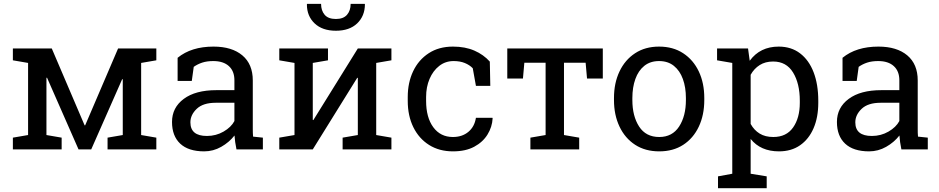

<svg xmlns="http://www.w3.org/2000/svg" viewBox="-20 -782 4915 1005"><path d="M47.4 0V-61.5L127 -75.2V-452.6L47.4 -466.3V-528.3H251L422.9 -126H425.8L598.1 -528.3H798.3V-466.3L718.8 -452.6V-75.2L798.3 -61.5V0H543V-61.5L622.6 -75.2V-366.7L619.6 -367.7L457.5 0H391.1L226.1 -375.5L223.1 -374.5V-75.2L302.7 -61.5V0Z M1048.8 10.3Q966.3 10.3 923.3 -30Q880.4 -70.3 880.4 -143.6Q880.4 -218.8 941.9 -264.4Q1003.4 -310.1 1112.8 -310.1H1207V-361.8Q1207 -409.7 1178 -436Q1148.9 -462.4 1096.2 -462.4Q1063 -462.4 1038.6 -454.3Q1014.2 -446.3 994.1 -432.1L983.9 -358.4H909.7V-479.5Q981.4 -538.1 1097.7 -538.1Q1193.8 -538.1 1248.5 -492.2Q1303.2 -446.3 1303.2 -360.8V-106.4Q1303.2 -96.2 1303.5 -86.4Q1303.7 -76.7 1304.7 -66.9L1356 -61.5V0H1217.8Q1209.5 -40 1207.5 -72.8Q1179.7 -37.1 1137.9 -13.4Q1096.2 10.3 1048.8 10.3ZM1063 -70.3Q1110.8 -70.3 1150.4 -93.3Q1189.9 -116.2 1207 -148.4V-244.1H1109.4Q1043 -244.1 1009.8 -212.4Q976.6 -180.7 976.6 -141.6Q976.6 -70.3 1063 -70.3Z M1441.9 0V-61.5L1521.5 -75.2V-452.6L1441.9 -466.3V-528.3H1696.8V-466.3L1617.2 -452.6V-154.3L1620.1 -153.3L1853 -528.3H2028.8V-466.3L1949.2 -452.6V-75.2L2028.8 -61.5V0H1773.4V-61.5L1853 -75.2V-374L1850.1 -375L1617.2 0ZM1738.3 -621.1Q1667.5 -621.1 1627 -659.4Q1586.4 -697.8 1586.4 -758.8L1587.4 -761.7H1660.6Q1660.6 -726.6 1679.4 -704.6Q1698.2 -682.6 1738.3 -682.6Q1777.3 -682.6 1796.4 -704.6Q1815.4 -726.6 1815.4 -761.7H1889.2L1890.1 -758.8Q1889.6 -697.8 1849.4 -659.4Q1809.1 -621.1 1738.3 -621.1Z M2351.1 10.3Q2279.3 10.3 2226.1 -23.2Q2172.9 -56.6 2143.6 -116.2Q2114.3 -175.8 2114.3 -253.9V-274.4Q2114.3 -349.6 2142.6 -409.2Q2170.9 -468.8 2224.1 -503.4Q2277.3 -538.1 2351.1 -538.1Q2415 -538.1 2463.1 -517.1Q2511.2 -496.1 2543.9 -459.5L2546.4 -332.5H2471.2L2454.6 -424.8Q2438 -441.9 2413.1 -452.1Q2388.2 -462.4 2354.5 -462.4Q2311.5 -462.4 2279.1 -437Q2246.6 -411.6 2228.5 -369.1Q2210.4 -326.7 2210.4 -274.4V-253.9Q2210.4 -167 2248 -116Q2285.6 -64.9 2350.6 -64.9Q2399.4 -64.9 2431.6 -91.8Q2463.9 -118.7 2471.2 -165.5H2557.6L2558.6 -162.6Q2556.2 -117.2 2531.7 -77.6Q2507.3 -38.1 2462.2 -13.9Q2417 10.3 2351.1 10.3Z M2756.3 0V-61.5L2835.9 -75.2V-453.6H2724.6L2717.3 -371.1H2635.3V-528.3H3135.3V-371.1H3052.7L3045.4 -453.6H2932.1V-75.2L3011.7 -61.5V0Z M3430.7 10.3Q3357.4 10.3 3304.4 -24.2Q3251.5 -58.6 3222.7 -119.4Q3193.8 -180.2 3193.8 -258.3V-269Q3193.8 -347.2 3222.7 -408Q3251.5 -468.8 3304.4 -503.4Q3357.4 -538.1 3429.7 -538.1Q3502.9 -538.1 3555.9 -503.4Q3608.9 -468.8 3637.7 -408.2Q3666.5 -347.7 3666.5 -269V-258.3Q3666.5 -179.7 3637.7 -118.9Q3608.9 -58.1 3556.2 -23.9Q3503.4 10.3 3430.7 10.3ZM3430.7 -64.9Q3499 -64.9 3534.7 -119.6Q3570.3 -174.3 3570.3 -258.3V-269Q3570.3 -324.7 3554.4 -368.4Q3538.6 -412.1 3507.3 -437.3Q3476.1 -462.4 3429.7 -462.4Q3383.8 -462.4 3352.5 -437.3Q3321.3 -412.1 3305.7 -368.4Q3290 -324.7 3290 -269V-258.3Q3290 -174.3 3325.4 -119.6Q3360.8 -64.9 3430.7 -64.9Z M3738.3 203.1V141.1L3813 127.4V-452.6L3733.4 -466.3V-528.3H3895.5L3904.3 -463.9Q3958.5 -538.1 4056.2 -538.1Q4121.6 -538.1 4168 -502.7Q4214.4 -467.3 4238.8 -403.6Q4263.2 -339.8 4263.2 -254.4V-244.1Q4263.2 -168 4238.5 -110.8Q4213.9 -53.7 4168 -21.7Q4122.1 10.3 4057.6 10.3Q3961.4 10.3 3909.2 -54.7V127.4L3993.2 141.1V203.1ZM4027.8 -64.9Q4096.2 -64.9 4131.3 -114.7Q4166.5 -164.6 4166.5 -244.1V-254.4Q4166.5 -344.7 4131.3 -402.3Q4096.2 -460 4026.9 -460Q3985.8 -460 3956.5 -441.4Q3927.2 -422.9 3909.2 -390.6V-133.3Q3927.2 -100.6 3956.3 -82.8Q3985.4 -64.9 4027.8 -64.9Z M4529.3 10.3Q4446.8 10.3 4403.8 -30Q4360.8 -70.3 4360.8 -143.6Q4360.8 -218.8 4422.4 -264.4Q4483.9 -310.1 4593.3 -310.1H4687.5V-361.8Q4687.5 -409.7 4658.4 -436Q4629.4 -462.4 4576.7 -462.4Q4543.5 -462.4 4519 -454.3Q4494.6 -446.3 4474.6 -432.1L4464.4 -358.4H4390.1V-479.5Q4461.9 -538.1 4578.1 -538.1Q4674.3 -538.1 4729 -492.2Q4783.7 -446.3 4783.7 -360.8V-106.4Q4783.7 -96.2 4783.9 -86.4Q4784.2 -76.7 4785.2 -66.9L4836.4 -61.5V0H4698.2Q4689.9 -40 4688 -72.8Q4660.2 -37.1 4618.4 -13.4Q4576.7 10.3 4529.3 10.3ZM4543.5 -70.3Q4591.3 -70.3 4630.9 -93.3Q4670.4 -116.2 4687.5 -148.4V-244.1H4589.8Q4523.4 -244.1 4490.2 -212.4Q4457 -180.7 4457 -141.6Q4457 -70.3 4543.5 -70.3Z"/></svg>

Font: Roboto Slab
Style: Regular
Weight: 400
Designer: Google
Version: Version 2.000; ttfautohint (v1.8.1.43-b0c9)